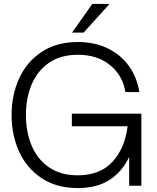

<svg xmlns="http://www.w3.org/2000/svg" viewBox="-20 -946 798 978"><path d="M39 -360Q39 -462 77.5 -546.5Q116 -631 192 -681.5Q268 -732 376 -732Q463 -732 530 -699Q597 -666 637.5 -608.5Q678 -551 690 -477H619Q605 -562 540.5 -614.5Q476 -667 376 -667Q289 -667 229.5 -626Q170 -585 141 -515Q112 -445 112 -360Q112 -275 141 -205Q170 -135 229.5 -94Q289 -53 376 -53Q489 -53 552.5 -121.5Q616 -190 630 -303H346V-367H700V0H638V-147Q603 -72 538.5 -30Q474 12 376 12Q268 12 192 -38.5Q116 -89 77.5 -173.5Q39 -258 39 -360ZM450 -926H538L406 -780H347Z"/></svg>

Font: Aspekta 300
Style: Regular
Weight: 300
Designer: Ivo Dolenc
Version: Version 2.000